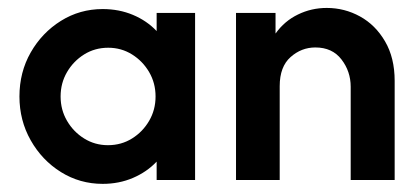

<svg xmlns="http://www.w3.org/2000/svg" viewBox="-20 -449 1047 479"><path d="M236.1 9.7Q179.2 9.7 131.9 -19.8Q84.7 -49.3 56.6 -99Q28.5 -148.6 28.5 -208.3Q28.5 -268.8 56.6 -318.1Q84.7 -367.4 131.9 -396.9Q179.2 -426.4 236.1 -426.4Q277.1 -426.4 311.8 -411.8Q346.5 -397.2 370.8 -371.5V-416.7H466.7V0H370.8V-45.8Q346.5 -20.1 311.8 -5.2Q277.1 9.7 236.1 9.7ZM249.3 -86.8Q282.6 -86.8 309.4 -103.5Q336.1 -120.1 352.1 -147.6Q368.1 -175 368.1 -208.3Q368.1 -241.7 352.1 -269.1Q336.1 -296.5 309.4 -313.2Q282.6 -329.9 250 -329.9Q216.7 -329.9 189.9 -313.2Q163.2 -296.5 147.2 -269.1Q131.2 -241.7 131.2 -208.3Q131.2 -175 147.2 -147.6Q163.2 -120.1 189.9 -103.5Q216.7 -86.8 249.3 -86.8Z M568.8 0V-416.7H667.4V-365.3Q689.6 -396.5 723.3 -412.8Q756.9 -429.2 795.1 -429.2Q839.6 -429.2 878.1 -408Q916.7 -386.8 940.6 -345.8Q964.6 -304.9 964.6 -247.2V0H854.9V-232.6Q854.9 -270.8 831.9 -300.7Q809 -330.6 766.7 -330.6Q731.9 -330.6 704.9 -306.6Q677.8 -282.6 677.8 -234V0Z"/></svg>

Font: Afacad SemiBold
Style: Regular
Weight: 600
Designer: Kristian Moeller
Foundry: Dicotype
Version: Version 1.000